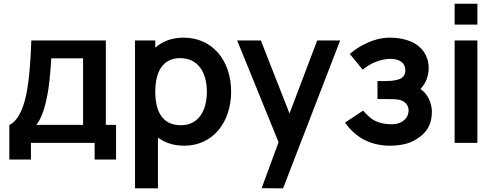

<svg xmlns="http://www.w3.org/2000/svg" viewBox="-20 -785 2726 1055"><path d="M561.5 -562.5H152.1C147.9 -443.8 140.6 -345.8 124 -264.6C105.2 -174 70.8 -114.6 31.3 -99V91.7H150V0H500V91.7H617.7V-99H561.5ZM436.5 -99H179.2C203.1 -126 224 -182.3 236.5 -244.8C251 -309.4 257.3 -389.6 261.5 -464.6H436.5Z M988.5 -578.1C925 -578.1 872.9 -558.3 833.3 -522.9V-562.5H721.9V250H847.9V-29.2C886.5 0 934.4 15.6 992.7 15.6C1149 15.6 1250 -112.5 1250 -281.2C1250 -452.1 1147.9 -578.1 988.5 -578.1ZM974 -96.9C872.9 -96.9 833.3 -171.9 833.3 -281.2C833.3 -390.6 874 -465.6 969.8 -465.6C1070.8 -465.6 1116.7 -383.3 1116.7 -281.2C1116.7 -178.1 1071.9 -96.9 974 -96.9Z M1722.9 -562.5 1570.8 -161.5 1413.5 -562.5H1283.3L1510.4 -4.2L1509.4 0L1417.7 249L1535.4 250L1849 -562.5Z M1902.1 -488.5 1972.9 -402.1C1990.6 -416.7 2011.5 -430.2 2029.2 -438.5C2056.3 -451 2090.6 -461.5 2125 -461.5C2146.9 -461.5 2164.6 -457.3 2178.1 -450C2200 -437.5 2207.3 -418.8 2207.3 -397.9C2207.3 -375 2195.8 -352.1 2158.3 -345.8C2140.6 -340.6 2114.6 -339.6 2093.8 -339.6H2054.2V-240.6H2093.8C2116.7 -240.6 2152.1 -240.6 2169.8 -237.5C2204.2 -231.3 2225 -208.3 2225 -179.2C2225 -154.2 2213.5 -131.2 2189.6 -116.7C2171.9 -106.3 2153.1 -102.1 2130.2 -102.1C2094.8 -102.1 2059.4 -109.4 2028.1 -128.1C2011.5 -139.6 1988.5 -161.5 1975 -177.1L1876 -111.5C1893.8 -83.3 1933.3 -43.8 1971.9 -21.9C2011.5 1 2064.6 15.6 2120.8 15.6C2168.8 15.6 2227.1 8.3 2270.8 -21.9C2326 -56.3 2353.1 -102.1 2353.1 -170.8C2353.1 -216.7 2331.3 -268.8 2290.6 -295.8C2321.9 -330.2 2335.4 -368.8 2335.4 -412.5C2335.4 -463.5 2313.5 -509.4 2267.7 -540.6C2225 -568.8 2168.8 -578.1 2120.8 -578.1C2079.2 -578.1 2034.4 -566.7 1999 -550C1957.3 -531.2 1930.2 -512.5 1902.1 -488.5Z M2478.1 -764.6V-650H2603.1V-764.6ZM2478.1 -562.5H2603.1V0H2478.1Z"/></svg>

Font: Manrope3 Bold
Style: Regular
Weight: 700
Designer: Mikhail Sharanda
Foundry: Mikhail Sharanda
Version: Version 3.000;PS 003.000;hotconv 1.0.88;makeotf.lib2.5.64775